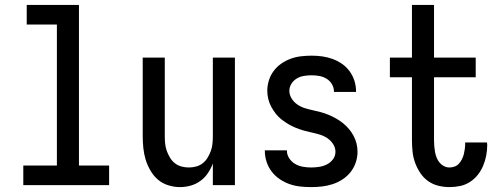

<svg xmlns="http://www.w3.org/2000/svg" viewBox="-20 -755 2040 783"><path d="M75 0V-80H212V-655H89V-735H302V-80H425V0Z M714 8Q690 8 666 0.5Q642 -7 624 -22.5Q606 -38 593.5 -59.5Q581 -81 574 -104Q567 -127 564.5 -151.5Q562 -176 562 -200V-520H652V-200Q652 -185 653.5 -169.5Q655 -154 660 -140Q665 -126 673 -112.5Q681 -99 693 -89.5Q705 -80 720 -76Q735 -72 750 -72Q765 -72 780 -76Q795 -80 807 -89.5Q819 -99 827 -112.5Q835 -126 840 -140Q845 -154 846.5 -169.5Q848 -185 848 -200V-520H938V0H848V-88Q840 -67 827.5 -48.5Q815 -30 797 -17Q779 -4 757.5 2Q736 8 714 8Z M1249 8Q1226 8 1203.5 5.5Q1181 3 1160 -4.5Q1139 -12 1120 -25Q1101 -38 1087.5 -56Q1074 -74 1067 -95.5Q1060 -117 1060 -140V-142H1150V-141Q1150 -124 1159.5 -109.5Q1169 -95 1183.5 -86.5Q1198 -78 1215 -75Q1232 -72 1249 -72Q1265 -72 1281.5 -74.5Q1298 -77 1313 -84.5Q1328 -92 1338 -105.5Q1348 -119 1348 -136Q1348 -153 1338.5 -167.5Q1329 -182 1315 -191.5Q1301 -201 1284.5 -206Q1268 -211 1251.5 -214.5Q1235 -218 1219 -222.5Q1203 -227 1187 -233.5Q1171 -240 1156.5 -248.5Q1142 -257 1128.5 -267.5Q1115 -278 1104.5 -291.5Q1094 -305 1086 -320Q1078 -335 1074 -351.5Q1070 -368 1070 -385Q1070 -406 1076.5 -427Q1083 -448 1096 -465.5Q1109 -483 1127 -495.5Q1145 -508 1165.5 -515.5Q1186 -523 1208 -525.5Q1230 -528 1251 -528Q1273 -528 1294.5 -525Q1316 -522 1336.5 -514.5Q1357 -507 1375 -494.5Q1393 -482 1406 -464Q1419 -446 1425.5 -425Q1432 -404 1432 -382V-380H1342V-381Q1342 -397 1334 -411Q1326 -425 1312.5 -433.5Q1299 -442 1283 -445Q1267 -448 1251 -448Q1236 -448 1220 -445.5Q1204 -443 1190.5 -435Q1177 -427 1168.5 -413.5Q1160 -400 1160 -385Q1160 -368 1169.5 -353Q1179 -338 1193 -328.5Q1207 -319 1223 -314Q1239 -309 1255.5 -305.5Q1272 -302 1288.5 -297.5Q1305 -293 1320.5 -286.5Q1336 -280 1351 -271.5Q1366 -263 1379 -252.5Q1392 -242 1403 -229Q1414 -216 1422 -201Q1430 -186 1434 -169.5Q1438 -153 1438 -136Q1438 -113 1430.5 -91.5Q1423 -70 1409.5 -53Q1396 -36 1377 -23.5Q1358 -11 1336.5 -4Q1315 3 1293 5.5Q1271 8 1249 8Z M1813 8Q1790 8 1767.5 2.5Q1745 -3 1726 -16.5Q1707 -30 1694 -49.5Q1681 -69 1673 -91Q1665 -113 1662.5 -136Q1660 -159 1660 -183V-440H1570V-520H1660V-735H1750V-520H1920V-440H1750V-183Q1750 -171 1751 -159Q1752 -147 1754 -135.5Q1756 -124 1760.5 -112.5Q1765 -101 1772.5 -92Q1780 -83 1790.5 -77.5Q1801 -72 1813 -72Q1824 -72 1834.5 -76Q1845 -80 1852 -88Q1859 -96 1864 -106Q1869 -116 1871.5 -126Q1874 -136 1875.5 -147Q1877 -158 1877 -169V-174H1966Q1966 -172 1966.5 -169.5Q1967 -167 1967 -164Q1967 -143 1963 -121.5Q1959 -100 1950.5 -79.5Q1942 -59 1928.5 -42Q1915 -25 1896.5 -13Q1878 -1 1856.5 3.5Q1835 8 1813 8Z"/></svg>

Font: Iosevka Curly Medium
Style: Regular
Weight: 500
Monospace: yes
Designer: Belleve Invis
Foundry: Belleve Invis
Version: Version 22.1.2; ttfautohint (v1.8.4)